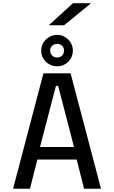

<svg xmlns="http://www.w3.org/2000/svg" viewBox="-20 -1145 690 1165"><path d="M592.7 0H490.2L445.2 -177H206.8L161.8 0H59.3L243.6 -700H408.4ZM319.3 -623.9 222.8 -253.1H429.2L332.7 -623.9ZM327.2 -742.7Q300.5 -742.7 278.5 -755.2Q256.4 -767.8 243.2 -789.5Q229.9 -811.1 229.9 -838.6Q229.9 -864.6 243.2 -886.1Q256.4 -907.6 278.5 -920.5Q300.5 -933.4 327.2 -933.4Q352.7 -933.4 374.4 -920.5Q396.1 -907.6 409.1 -886.1Q422.1 -864.6 422.1 -838.6Q422.1 -811.1 409.1 -789.5Q396.1 -767.8 374.4 -755.2Q352.7 -742.7 327.2 -742.7ZM327.2 -796Q344.3 -796 356.4 -807.9Q368.5 -819.8 368.5 -839.4Q368.5 -856.4 356.4 -867.6Q344.3 -878.7 327.2 -878.7Q308.8 -878.7 296.6 -867.6Q284.5 -856.4 284.5 -839.4Q284.5 -819.8 296.6 -807.9Q308.8 -796 327.2 -796ZM369.1 -991.8H275.8L422.8 -1125.4H532.2Z"/></svg>

Font: Trispace Thin
Style: Regular
Weight: 100
Designer: Tyler Finck
Foundry: Etcetera Type Company
Version: Version 1.210